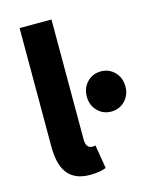

<svg xmlns="http://www.w3.org/2000/svg" viewBox="-109 -772 671 855"><g transform="rotate(-15 226.5 -344.5)"><path d="M200 12Q162 12 136 0Q110 -12 94.5 -33.5Q79 -55 72 -85.5Q65 -116 65 -154V-701H212V-148Q212 -125 220.5 -116Q229 -107 238 -107Q243 -107 246.5 -107Q250 -107 256 -109L274 0Q262 5 243.5 8.5Q225 12 200 12ZM364 -236Q326 -236 300.5 -262.5Q275 -289 275 -328Q275 -368 300.5 -394.5Q326 -421 364 -421Q402 -421 427.5 -394.5Q453 -368 453 -328Q453 -289 427.5 -262.5Q402 -236 364 -236Z"/></g></svg>

Font: Font
Style: ¶
Weight: 700
Designer: Paul D. Hunt
Foundry: Adobe Systems Incorporated
Version: Version 3.000